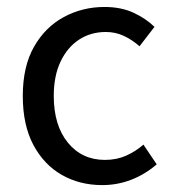

<svg xmlns="http://www.w3.org/2000/svg" viewBox="-20 -519 497 551"><path d="M273.4 12.2Q208.5 12.2 157 -17.3Q105.5 -46.9 75.4 -103.8Q45.4 -160.6 45.4 -243.7Q45.4 -328.1 77.6 -384.8Q109.9 -441.4 163.3 -470.2Q216.8 -499 279.8 -499Q327.6 -499 363.3 -482.4Q398.9 -465.8 423.3 -441.9L380.4 -386.2Q359.4 -404.8 335.4 -416Q311.5 -427.2 283.7 -427.2Q240.2 -427.2 206.5 -405Q172.9 -382.8 153.6 -341.8Q134.3 -300.8 134.3 -243.7Q134.3 -159.2 174.8 -109.6Q215.3 -60.1 281.2 -60.1Q314.9 -60.1 342.5 -72.5Q370.1 -85 391.6 -104L429.7 -47.4Q396.5 -18.6 356.7 -3.2Q316.9 12.2 273.4 12.2Z"/></svg>

Font: Varta Medium
Style: Regular
Weight: 500
Designer: Joana Correia, Viktoriya Grabowska, Eben Sorkin
Foundry: Sorkin Type Co.
Version: Version 1.004